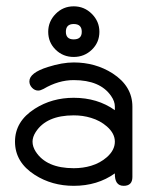

<svg xmlns="http://www.w3.org/2000/svg" viewBox="-20 -602 496 622"><path d="M302 -499Q302 -464.6 277.6 -441Q253.2 -417.5 218.8 -417.5Q184.3 -417.5 160.3 -441Q136.2 -464.6 136.2 -499Q136.2 -532.5 160.3 -557Q184.3 -581.5 218.8 -581.5Q253.2 -581.5 277.6 -557Q302 -532.5 302 -499ZM408.9 -28.6Q408.9 0 380.6 0Q351.1 0 352.1 -40.3Q295.7 0 218.8 0Q148.2 0 92.8 -35.4Q28.6 -76.4 28.6 -143.1Q28.6 -209 92.8 -249.8Q148.4 -285.2 218.8 -285.2Q295.7 -285.2 352.1 -245.1V-256.6Q352.1 -273.7 340.1 -290.8Q304.9 -342.5 218.8 -342.5Q169.4 -342.5 121.1 -314Q110.8 -308.6 103.8 -308.6Q92.5 -308.6 83.9 -317.6Q75.2 -326.7 75.2 -338.4Q75.2 -366.2 135.3 -385Q181.6 -399.7 218.8 -399.7Q289.1 -399.7 344.7 -364.3Q408.9 -322.8 408.9 -256.6ZM244.9 -499Q244.9 -524.2 218.8 -524.2Q193.4 -524.2 193.4 -499Q193.4 -474.4 218.8 -474.4Q244.9 -474.4 244.9 -499ZM352.1 -143.1Q352.1 -169.7 326.2 -192.4Q304.4 -211.4 274.9 -220.2Q248.8 -228.3 218.8 -228.3Q130.4 -228.3 95.7 -174.3Q85.4 -158.2 85.4 -143.1Q85.4 -127 95.7 -110.8Q130.4 -57.1 218.8 -57.1Q248.8 -57.1 274.9 -64.9Q304.4 -73.7 326.2 -92.8Q352.1 -115.7 352.1 -143.1Z"/></svg>

Font: EnergyBar
Style: Regular
Weight: 400
Italic angle: -10°
Version: 1.0 2000-03-28